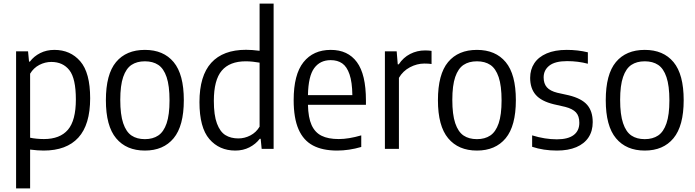

<svg xmlns="http://www.w3.org/2000/svg" viewBox="-20 -828 3865 1068"><path d="M69.5 -542.5H136L141.5 -485.5H146.5Q168.5 -515 203.8 -532.8Q239 -550.5 282.5 -550.5Q371.5 -550.5 426.5 -487Q481.5 -423.5 481.5 -281.5Q481.5 -134.5 415.8 -62.5Q350 9.5 223 9.5Q189.5 9.5 147.5 4V220H69.5ZM402 -274.5Q402 -391.5 366 -437.5Q330 -483.5 265.5 -483.5Q230.5 -483.5 198.5 -466.8Q166.5 -450 147.5 -418V-62Q163 -58.5 184.2 -56.5Q205.5 -54.5 224.5 -54.5Q313.5 -54.5 357.8 -106.2Q402 -158 402 -274.5Z M569 -270.5Q569 -415 625.5 -482.8Q682 -550.5 786 -550.5Q889.5 -550.5 946 -482.5Q1002.5 -414.5 1002.5 -271Q1002.5 -127.5 945.8 -59Q889 9.5 786 9.5Q683 9.5 626 -58.8Q569 -127 569 -270.5ZM923 -269.5Q923 -351 906.8 -399Q890.5 -447 860.5 -467Q830.5 -487 786 -487Q741.5 -487 711.5 -467Q681.5 -447 665.2 -399.8Q649 -352.5 649 -272.5Q649 -191 665.2 -142.8Q681.5 -94.5 711.5 -74.2Q741.5 -54 786 -54Q830 -54 860.2 -74.2Q890.5 -94.5 906.8 -142Q923 -189.5 923 -269.5Z M1089.5 -260Q1089.5 -406.5 1155.2 -478.8Q1221 -551 1348.5 -551Q1382 -551 1424 -545.5V-808H1502V0H1435.5L1430 -56H1425Q1402.5 -26.5 1367.5 -8.5Q1332.5 9.5 1289 9.5Q1199.5 9.5 1144.5 -54.5Q1089.5 -118.5 1089.5 -260ZM1424 -123.5V-479.5Q1407.5 -482.5 1386.5 -484.8Q1365.5 -487 1347 -487Q1257.5 -487 1213.5 -435Q1169.5 -383 1169.5 -267Q1169.5 -187 1186.8 -141Q1204 -95 1233.8 -76.5Q1263.5 -58 1306 -58Q1341 -58 1373 -74.8Q1405 -91.5 1424 -123.5Z M2015.5 -245H1693Q1694.5 -174 1713.2 -132.5Q1732 -91 1768.8 -72.8Q1805.5 -54.5 1864.5 -54.5Q1919 -54.5 1989.5 -75V-10.5Q1921 9.5 1855.5 9.5Q1774 9.5 1720.8 -18.8Q1667.5 -47 1640.5 -109Q1613.5 -171 1613.5 -271.5Q1613.5 -413.5 1668 -482Q1722.5 -550.5 1820 -550.5Q1915 -550.5 1965.2 -482.5Q2015.5 -414.5 2015.5 -269.5ZM1693 -299H1940Q1939 -371.5 1924.2 -414.5Q1909.5 -457.5 1883.5 -475.5Q1857.5 -493.5 1819.5 -493.5Q1760.5 -493.5 1727.8 -449Q1695 -404.5 1693 -299Z M2121 -542.5H2186.5L2192.5 -470H2198Q2223 -508 2261.5 -527.8Q2300 -547.5 2344.5 -547.5Q2364 -547.5 2380.5 -545V-472Q2363.5 -474.5 2340.5 -474.5Q2299.5 -474.5 2260.2 -453.8Q2221 -433 2199 -395V0H2121Z M2416 -270.5Q2416 -415 2472.5 -482.8Q2529 -550.5 2633 -550.5Q2736.5 -550.5 2793 -482.5Q2849.5 -414.5 2849.5 -271Q2849.5 -127.5 2792.8 -59Q2736 9.5 2633 9.5Q2530 9.5 2473 -58.8Q2416 -127 2416 -270.5ZM2770 -269.5Q2770 -351 2753.8 -399Q2737.5 -447 2707.5 -467Q2677.5 -487 2633 -487Q2588.5 -487 2558.5 -467Q2528.5 -447 2512.2 -399.8Q2496 -352.5 2496 -272.5Q2496 -191 2512.2 -142.8Q2528.5 -94.5 2558.5 -74.2Q2588.5 -54 2633 -54Q2677 -54 2707.2 -74.2Q2737.5 -94.5 2753.8 -142Q2770 -189.5 2770 -269.5Z M2940 -11.5V-75Q3011 -53 3077.5 -53Q3139.5 -53 3171 -76.8Q3202.5 -100.5 3202.5 -145Q3202.5 -182.5 3183.8 -202.8Q3165 -223 3124 -233.5L3060.5 -248Q2990.5 -265 2959.8 -300.8Q2929 -336.5 2929 -395Q2929 -441 2952 -476Q2975 -511 3020.8 -530.8Q3066.5 -550.5 3132.5 -550.5Q3194.5 -550.5 3250 -537V-473.5Q3195 -488 3134.5 -488Q3067.5 -488 3035.8 -463Q3004 -438 3004 -397.5Q3004 -363 3022 -342.5Q3040 -322 3080 -312L3143.5 -298Q3215 -280.5 3246 -244.8Q3277 -209 3277 -148.5Q3277 -99.5 3253.8 -64Q3230.5 -28.5 3185.8 -9.5Q3141 9.5 3078 9.5Q3003 9.5 2940 -11.5Z M3349.5 -270.5Q3349.5 -415 3406 -482.8Q3462.5 -550.5 3566.5 -550.5Q3670 -550.5 3726.5 -482.5Q3783 -414.5 3783 -271Q3783 -127.5 3726.2 -59Q3669.5 9.5 3566.5 9.5Q3463.5 9.5 3406.5 -58.8Q3349.5 -127 3349.5 -270.5ZM3703.5 -269.5Q3703.5 -351 3687.2 -399Q3671 -447 3641 -467Q3611 -487 3566.5 -487Q3522 -487 3492 -467Q3462 -447 3445.8 -399.8Q3429.5 -352.5 3429.5 -272.5Q3429.5 -191 3445.8 -142.8Q3462 -94.5 3492 -74.2Q3522 -54 3566.5 -54Q3610.5 -54 3640.8 -74.2Q3671 -94.5 3687.2 -142Q3703.5 -189.5 3703.5 -269.5Z"/></svg>

Font: Encode Sans Semi Condensed
Style: Regular
Weight: 400
Width: 4
Designer: Multiple Designers
Foundry: Impallari Type
Version: Version 2.000